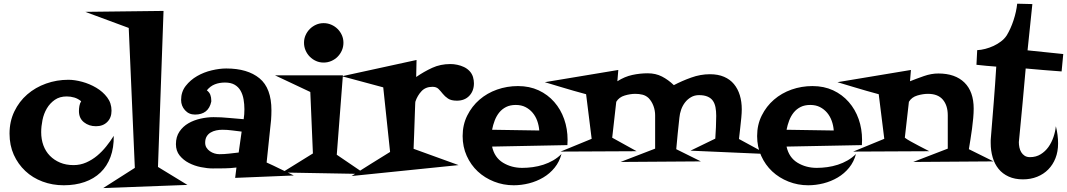

<svg xmlns="http://www.w3.org/2000/svg" viewBox="-20 -916 5630 1013"><path d="M580.1 -199.2Q581.1 -136.7 563 -87.9Q544.9 -39.1 510.3 -5.9Q475.6 27.3 426.3 44.4Q377 61.5 316.4 61.5Q256.8 61.5 204.6 42Q152.3 22.5 113.8 -13.7Q75.2 -49.8 52.7 -99.6Q30.3 -149.4 30.3 -210.9Q30.3 -275.4 55.7 -328.1Q81.1 -380.9 124 -418Q167 -455.1 223.1 -475.1Q279.3 -495.1 340.8 -495.1Q374 -495.1 413.6 -484.4Q453.1 -473.6 487.8 -453.1Q522.5 -432.6 545.4 -402.3Q568.4 -372.1 568.4 -332Q568.4 -294.9 545.9 -272.5Q523.4 -250 486.3 -250Q449.2 -250 422.9 -271Q396.5 -292 396.5 -330.1Q396.5 -342.8 398.9 -356.9Q401.4 -371.1 408.2 -381.8Q391.6 -395.5 372.1 -401.4Q352.5 -407.2 332 -407.2Q294.9 -407.2 269 -389.2Q243.2 -371.1 227.1 -343.8Q210.9 -316.4 204.1 -282.7Q197.3 -249 197.3 -218.8Q197.3 -180.7 209 -148.9Q220.7 -117.2 243.2 -94.2Q265.6 -71.3 296.9 -58.1Q328.1 -44.9 368.2 -44.9Q403.3 -44.9 434.6 -58.6Q465.8 -72.3 492.2 -94.2Q518.6 -116.2 540.5 -143.6Q562.5 -170.9 580.1 -199.2Z M968.8 59.6 524.4 76.2 691.4 -30.3 659.2 -768.6 429.7 -853.5 842.8 -858.4 813.5 -35.2Z M1530.3 9.8 1220.7 22.5 1227.5 -32.2Q1196.3 -28.3 1165 -27.8Q1133.8 -27.3 1102.5 -27.3Q1074.2 -27.3 1040 -34.2Q1005.9 -41 976.6 -56.2Q947.3 -71.3 927.7 -95.7Q908.2 -120.1 908.2 -155.3Q908.2 -194.3 926.8 -221.7Q945.3 -249 974.1 -265.6Q1002.9 -282.2 1038.1 -290Q1073.2 -297.9 1106.4 -297.9Q1147.5 -297.9 1186.5 -293.9Q1225.6 -290 1265.6 -287.1Q1267.6 -299.8 1268.6 -313Q1269.5 -326.2 1269.5 -339.8Q1269.5 -366.2 1265.1 -391.6Q1260.7 -417 1249.5 -437Q1238.3 -457 1218.3 -468.8Q1198.2 -480.5 1167 -480.5Q1137.7 -480.5 1113.8 -471.2Q1089.8 -461.9 1071.3 -439.5Q1085 -428.7 1089.8 -415.5Q1094.7 -402.3 1094.7 -385.7V-379.9Q1080.1 -311.5 1008.8 -311.5Q976.6 -311.5 956.1 -334.5Q935.5 -357.4 935.5 -388.7Q935.5 -431.6 960 -462.9Q984.4 -494.1 1020 -514.6Q1055.7 -535.2 1097.2 -544.9Q1138.7 -554.7 1173.8 -554.7Q1286.1 -554.7 1349.1 -502.9Q1412.1 -451.2 1412.1 -334Q1412.1 -321.3 1411.6 -308.6Q1411.1 -295.9 1410.2 -283.2L1386.7 -58.6Q1423.8 -42 1459 -24.4Q1494.1 -6.8 1530.3 9.8ZM1254.9 -221.7Q1229.5 -224.6 1204.1 -228Q1178.7 -231.4 1153.3 -231.4Q1136.7 -231.4 1120.6 -228Q1104.5 -224.6 1091.3 -216.8Q1078.1 -209 1070.3 -195.8Q1062.5 -182.6 1062.5 -163.1Q1062.5 -148.4 1069.3 -137.2Q1076.2 -126 1087.4 -118.2Q1098.6 -110.4 1111.8 -106.4Q1125 -102.5 1137.7 -102.5Q1163.1 -102.5 1189 -105.5Q1214.8 -108.4 1239.3 -111.3Z M1792 -690.4Q1792 -668.9 1783.7 -649.9Q1775.4 -630.9 1761.2 -616.7Q1747.1 -602.5 1728 -594.2Q1709 -585.9 1687.5 -585.9Q1666 -585.9 1647.5 -594.2Q1628.9 -602.5 1614.7 -616.7Q1600.6 -630.9 1592.3 -649.9Q1584 -668.9 1584 -690.4Q1584 -711.9 1592.3 -730.5Q1600.6 -749 1614.7 -763.2Q1628.9 -777.3 1647.5 -785.6Q1666 -793.9 1687.5 -793.9Q1709 -793.9 1728 -785.6Q1747.1 -777.3 1761.2 -763.2Q1775.4 -749 1783.7 -730.5Q1792 -711.9 1792 -690.4ZM1906.2 2 1468.8 -5.9 1630.9 -106.4 1617.2 -430.7 1430.7 -518.6H1789.1L1756.8 -99.6Z M2480.5 -476.6Q2480.5 -436.5 2456.1 -410.6Q2431.6 -384.8 2390.6 -384.8Q2360.4 -384.8 2343.8 -396Q2327.1 -407.2 2315.9 -421.4Q2304.7 -435.5 2293.5 -446.8Q2282.2 -458 2261.7 -458Q2225.6 -458 2204.1 -435.1Q2182.6 -412.1 2171.9 -380.9Q2170.9 -378.9 2170.4 -362.3Q2169.9 -345.7 2168.9 -320.3Q2168 -294.9 2167 -264.6Q2166 -234.4 2165 -207Q2164.1 -179.7 2163.1 -158.7Q2162.1 -137.7 2162.1 -130.9L2399.4 -44.9L1835 12.7Q1885.7 -19.5 1936.5 -51.3Q1987.3 -83 2038.1 -114.3L2002 -455.1L1784.2 -513.7L2177.7 -599.6L2175.8 -509.8Q2216.8 -538.1 2260.3 -558.1Q2303.7 -578.1 2356.4 -578.1Q2374 -578.1 2392.6 -574.2Q2411.1 -570.3 2427.7 -562.5Q2444.3 -554.7 2457 -541.5Q2469.7 -528.3 2475.6 -509.8Q2480.5 -492.2 2480.5 -476.6Z M2974.6 -177.7Q2974.6 -170.9 2974.1 -164.1Q2973.6 -157.2 2973.6 -150.4L2576.2 -142.6Q2588.9 -85 2633.8 -57.6Q2678.7 -30.3 2735.4 -30.3Q2762.7 -30.3 2791 -34.2Q2819.3 -38.1 2846.7 -46.9Q2874 -55.7 2898.4 -69.8Q2922.9 -84 2942.4 -103.5Q2931.6 -62.5 2906.2 -31.2Q2880.9 0 2846.2 20.5Q2811.5 41 2771 51.3Q2730.5 61.5 2690.4 61.5Q2635.7 61.5 2586.4 42Q2537.1 22.5 2500.5 -11.7Q2463.9 -45.9 2442.4 -93.8Q2420.9 -141.6 2420.9 -198.2Q2420.9 -257.8 2445.3 -306.6Q2469.7 -355.5 2509.8 -390.1Q2549.8 -424.8 2602.5 -443.4Q2655.3 -461.9 2712.9 -461.9Q2773.4 -461.9 2821.8 -439.5Q2870.1 -417 2904.3 -377.9Q2938.5 -338.9 2956.5 -287.6Q2974.6 -236.3 2974.6 -177.7ZM2825.2 -227.5Q2823.2 -253.9 2814.5 -278.3Q2805.7 -302.7 2790 -321.3Q2774.4 -339.8 2752.4 -351.1Q2730.5 -362.3 2701.2 -362.3Q2671.9 -362.3 2650.4 -351.6Q2628.9 -340.8 2614.3 -322.8Q2599.6 -304.7 2590.3 -280.8Q2581.1 -256.8 2576.2 -231.4Z M4024.4 -103.5 3623 -121.1 3753.9 -184.6Q3755.9 -214.8 3757.3 -244.6Q3758.8 -274.4 3758.8 -304.7Q3758.8 -330.1 3754.9 -350.1Q3751 -370.1 3741.2 -384.3Q3731.4 -398.4 3713.4 -406.2Q3695.3 -414.1 3668 -414.1Q3644.5 -414.1 3626 -403.3Q3607.4 -392.6 3594.2 -375.5Q3581.1 -358.4 3573.7 -337.4Q3566.4 -316.4 3564.5 -294.9Q3559.6 -253.9 3555.7 -211.9Q3551.8 -169.9 3547.9 -128.9L3677.7 -64.5L3253.9 -61.5L3436.5 -131.8V-307.6Q3436.5 -333 3427.7 -356.9Q3418.9 -380.9 3402.3 -398.4Q3387.7 -412.1 3369.6 -416.5Q3351.6 -420.9 3332 -420.9Q3305.7 -420.9 3275.9 -412.1Q3246.1 -403.3 3231.4 -378.9L3210 -189.5L3338.9 -118.2L2937.5 -116.2L3101.6 -183.6L3072.3 -418.9Q3043.9 -426.8 3006.8 -437Q2969.7 -447.3 2935.5 -458Q2896.5 -469.7 2854.5 -482.4L3242.2 -546.9L3237.3 -487.3Q3275.4 -511.7 3315.9 -520.5Q3356.4 -529.3 3397.5 -529.3Q3439.5 -529.3 3472.7 -512.2Q3505.9 -495.1 3535.2 -466.8Q3578.1 -489.3 3627 -506.8Q3675.8 -524.4 3725.6 -524.4Q3768.6 -524.4 3800.3 -510.7Q3832 -497.1 3852.5 -472.2Q3873 -447.3 3883.3 -413.6Q3893.6 -379.9 3893.6 -338.9Q3893.6 -320.3 3891.1 -294.4Q3888.7 -268.6 3885.7 -243.2Q3881.8 -213.9 3878.9 -182.6Z M4528.3 -177.7Q4528.3 -170.9 4527.8 -164.1Q4527.3 -157.2 4527.3 -150.4L4129.9 -142.6Q4142.6 -85 4187.5 -57.6Q4232.4 -30.3 4289.1 -30.3Q4316.4 -30.3 4344.7 -34.2Q4373 -38.1 4400.4 -46.9Q4427.7 -55.7 4452.1 -69.8Q4476.6 -84 4496.1 -103.5Q4485.4 -62.5 4460 -31.2Q4434.6 0 4399.9 20.5Q4365.2 41 4324.7 51.3Q4284.2 61.5 4244.1 61.5Q4189.5 61.5 4140.1 42Q4090.8 22.5 4054.2 -11.7Q4017.6 -45.9 3996.1 -93.8Q3974.6 -141.6 3974.6 -198.2Q3974.6 -257.8 3999 -306.6Q4023.4 -355.5 4063.5 -390.1Q4103.5 -424.8 4156.2 -443.4Q4209 -461.9 4266.6 -461.9Q4327.1 -461.9 4375.5 -439.5Q4423.8 -417 4458 -377.9Q4492.2 -338.9 4510.3 -287.6Q4528.3 -236.3 4528.3 -177.7ZM4378.9 -227.5Q4377 -253.9 4368.2 -278.3Q4359.4 -302.7 4343.8 -321.3Q4328.1 -339.8 4306.2 -351.1Q4284.2 -362.3 4254.9 -362.3Q4225.6 -362.3 4204.1 -351.6Q4182.6 -340.8 4168 -322.8Q4153.3 -304.7 4144 -280.8Q4134.8 -256.8 4129.9 -231.4Z M5221.7 -64.5 4797.9 -61.5 4980.5 -131.8V-307.6Q4980.5 -359.4 4954.6 -390.1Q4928.7 -420.9 4876 -420.9Q4849.6 -420.9 4819.8 -412.1Q4790 -403.3 4775.4 -378.9L4753.9 -189.5Q4763.7 -181.6 4784.7 -169.9Q4805.7 -158.2 4828.1 -146.5Q4853.5 -132.8 4882.8 -118.2L4481.4 -116.2L4645.5 -183.6L4616.2 -418.9Q4587.9 -426.8 4550.8 -437Q4513.7 -447.3 4479.5 -458Q4440.4 -469.7 4398.4 -482.4L4786.1 -546.9L4781.2 -487.3Q4815.4 -501 4854.5 -514.6Q4893.6 -528.3 4930.7 -528.3Q5019.5 -528.3 5068.4 -480.5Q5117.2 -432.6 5117.2 -342.8Q5117.2 -320.3 5114.7 -292.5Q5112.3 -264.6 5108.4 -236.3Q5104.5 -208 5100.1 -180.2Q5095.7 -152.3 5091.8 -128.9Z M5589.8 -630.9 5581.1 -539.1Q5533.2 -543 5486.3 -546.4Q5439.5 -549.8 5391.6 -554.7Q5383.8 -461.9 5375 -370.1Q5366.2 -278.3 5357.4 -185.5Q5357.4 -180.7 5356.4 -175.8Q5355.5 -170.9 5355.5 -166Q5355.5 -152.3 5358.4 -138.2Q5361.3 -124 5368.2 -112.8Q5375 -101.6 5386.2 -94.2Q5397.5 -86.9 5414.1 -86.9Q5446.3 -86.9 5470.7 -102.1Q5495.1 -117.2 5511.7 -140.6Q5528.3 -164.1 5538.1 -192.9Q5547.9 -221.7 5550.8 -250Q5562.5 -204.1 5562.5 -159.2Q5562.5 -116.2 5548.8 -81.5Q5535.2 -46.9 5510.7 -22Q5486.3 2.9 5452.1 16.6Q5418 30.3 5377 30.3Q5334 30.3 5301.8 15.6Q5269.5 1 5248.5 -24.9Q5227.5 -50.8 5217.3 -85.9Q5207 -121.1 5207 -161.1Q5207 -168.9 5207 -175.8Q5207 -182.6 5208 -190.4Q5215.8 -285.2 5223.1 -377.4Q5230.5 -469.7 5236.3 -564.5Q5210 -566.4 5184.1 -568.8Q5158.2 -571.3 5131.8 -574.2L5135.7 -651.4Q5156.2 -652.3 5178.7 -658.2Q5201.2 -664.1 5222.2 -673.8Q5243.2 -683.6 5261.2 -697.3Q5279.3 -710.9 5291 -728.5Q5301.8 -746.1 5311 -766.6Q5320.3 -787.1 5327.6 -809.6Q5335 -832 5339.8 -854Q5344.7 -876 5346.7 -896.5L5426.8 -894.5L5401.4 -650.4Z"/></svg>

Font: Fontdiner Swanky
Style: Regular
Weight: 400
Designer: Font Diner, Inc
Foundry: Font Diner, Inc
Version: Version 1.000